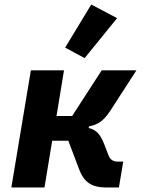

<svg xmlns="http://www.w3.org/2000/svg" viewBox="-20 -826 640 846"><path d="M116 -516H262L229 -315H298L428 -516H581L466 -338Q444 -305 423.5 -290Q403 -275 372 -269L371 -262Q396 -256 411.5 -239.5Q427 -223 441 -186L458 -142Q468 -114 498 -114H523L504 0H445Q400 0 372.5 -18.5Q345 -37 329 -79L281 -206H210L176 0H30ZM353 -570 267 -616 382 -806 496 -746Z"/></svg>

Font: iA Writer Mono V
Style: Regular
Weight: 400
Italic angle: -9.5°
Designer: Mike Abbink, Paul van der Laan, Pieter van Rosmalen
Foundry: Bold Monday
Version: Version 2.000